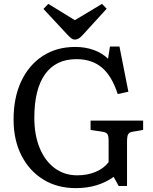

<svg xmlns="http://www.w3.org/2000/svg" viewBox="-20 -956 791 990"><path d="M371 14Q275 14 203 -30.5Q131 -75 90.5 -154.5Q50 -234 50 -340Q50 -453 89.5 -537Q129 -621 200.5 -667.5Q272 -714 368 -714Q420 -714 464 -698Q508 -682 537 -653L547 -716H596L642 -483L587 -471Q557 -564 505.5 -607.5Q454 -651 374 -651Q268 -651 212.5 -573.5Q157 -496 157 -349Q157 -260 184.5 -193Q212 -126 262 -89Q312 -52 378 -52Q431 -52 473.5 -70Q516 -88 540 -120V-230Q540 -256 533.5 -265Q527 -274 507 -277L447 -286V-334H718V-286L665 -277Q646 -274 640.5 -263Q635 -252 635 -226V3H592L566 -44Q485 14 371 14ZM366 -752Q356 -752 347.5 -758.5Q339 -765 325 -780L204 -910L229 -936L366 -852L506 -936L530 -911L405 -774Q396 -764 386.5 -758Q377 -752 366 -752Z"/></svg>

Font: Literata 12pt
Style: Regular
Weight: 400
Designer: Latin by Veronika Burian and Jose Scaglione. Greek by Irene Vlachou. Cyrillic by Vera Evstafieva.
Foundry: TypeTogether
Version: Version 3.002